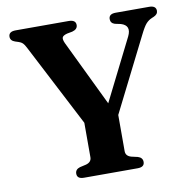

<svg xmlns="http://www.w3.org/2000/svg" viewBox="-79 -778 850 856"><g transform="rotate(-10 346.5 -350.0)"><path d="M507 -23.5Q507 0 476 0H233Q202 0 202 -23.5Q202 -43 223.5 -49.5L252 -56Q277 -63 277 -85V-241L84.5 -613Q76 -630 69.2 -636.5Q62.5 -643 51.5 -646.5L36 -651.5Q15 -658.5 15 -676.5Q15 -700 47 -700H286.5Q319 -700 319 -676.5Q319 -657 294.5 -650.5L270.5 -646Q252 -641 248.5 -632.8Q245 -624.5 253 -606.5L397 -308L536.5 -586.5Q559 -633 513.5 -646.5L487.5 -652Q468.5 -658 468.5 -676.5Q468.5 -700 500 -700H651Q682.5 -700 682.5 -676.5Q682.5 -660.5 662.5 -652L655 -649Q639.5 -642.5 628 -629.8Q616.5 -617 599 -581.5L432 -249V-85Q432 -63 457 -56L485.5 -49.5Q507 -43 507 -23.5Z"/></g></svg>

Font: Fraunces 9pt S000 SemiBold
Style: Regular
Weight: 600
Version: Version 1.000; ttfautohint (v1.8.3)